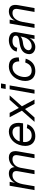

<svg xmlns="http://www.w3.org/2000/svg" viewBox="1545 -2259 730 3860"><g transform="rotate(-90 1910.0 -329.0)"><path d="M718 -329 660 0H738L796 -329C816 -439 783 -516 673 -516C583 -516 511 -463 480 -401C475 -471 436 -516 352 -516C260 -516 193 -460 165 -390L184 -500H106L18 0H96L137 -236C168 -403 254 -443 314 -443C374 -443 413 -419 397 -329L339 0H417L467 -282C492 -405 576 -443 635 -443C695 -443 734 -419 718 -329Z M1101 16C1221 16 1304 -44 1342 -144L1265 -154C1248 -114 1214 -57 1114 -57C1014 -57 971 -140 987 -230H1360L1363 -248C1395 -428 1315 -516 1195 -516C1075 -516 944 -428 912 -248C880 -68 981 16 1101 16ZM999 -298C1009 -358 1082 -443 1182 -443C1282 -443 1304 -358 1294 -298Z M1751 0H1839L1703 -254L1922 -500H1834L1670 -315L1571 -500H1483L1615 -254L1390 0H1478L1648 -192Z M1957 0H2035L2123 -500H2045ZM2052 -580H2146L2162 -674H2068Z M2407 16C2527 16 2614 -38 2661 -177L2585 -187C2555 -108 2510 -57 2420 -57C2310 -57 2278 -148 2296 -248C2314 -348 2378 -443 2488 -443C2578 -443 2604 -385 2606 -307L2686 -317C2688 -458 2621 -516 2501 -516C2381 -516 2250 -428 2218 -248C2186 -68 2287 16 2407 16Z M2896 16C2973 16 3040 -35 3074 -100L3056 0H3129L3192 -356C3213 -476 3119 -516 3029 -516C2939 -516 2823 -468 2803 -358L2880 -348C2890 -408 2936 -443 3016 -443C3046 -443 3112 -437 3122 -390C3137 -318 3052 -311 2992 -303C2860 -286 2773 -244 2754 -134C2736 -34 2816 16 2896 16ZM2831 -130C2840 -180 2883 -219 2964 -230C3032 -238 3082 -253 3106 -281L3101 -253C3076 -113 2989 -57 2909 -57C2859 -57 2824 -90 2831 -130Z M3658 -329 3600 0H3678L3736 -329C3756 -439 3723 -516 3613 -516C3521 -516 3454 -460 3426 -390L3445 -500H3367L3279 0H3357L3398 -236C3429 -403 3515 -443 3575 -443C3635 -443 3674 -419 3658 -329Z"/></g></svg>

Font: Uncut Sans
Style: Italic
Weight: 400
Italic angle: -10°
Designer: Kasper Nordkvist
Foundry: Uncut Type
Version: Version 1.111;FEAKit 1.0